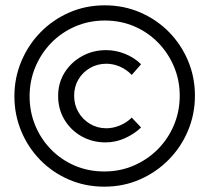

<svg xmlns="http://www.w3.org/2000/svg" viewBox="-20 -709 785 720"><path d="M371 -9Q300 -9 238.5 -35.5Q177 -62 131 -109Q85 -156 59.5 -217.5Q34 -279 34 -348Q34 -417 60 -479Q86 -541 132 -588Q178 -635 239.5 -662Q301 -689 373 -689Q444 -689 505.5 -662.5Q567 -636 613 -589.5Q659 -543 685 -481.5Q711 -420 711 -350Q711 -281 685 -219Q659 -157 612.5 -110Q566 -63 504.5 -36Q443 -9 371 -9ZM376 -175Q326 -175 285.5 -198Q245 -221 221.5 -260.5Q198 -300 198 -349Q198 -398 222 -436.5Q246 -475 287 -498Q328 -521 378 -521Q414 -521 449 -507Q484 -493 509 -468L474 -428Q455 -448 430 -459Q405 -470 379 -470Q345 -470 317.5 -454Q290 -438 274 -411Q258 -384 258 -350Q258 -316 274 -288.5Q290 -261 317.5 -244.5Q345 -228 379 -228Q404 -228 429.5 -238.5Q455 -249 474 -268L509 -231Q483 -206 448 -190.5Q413 -175 376 -175ZM371 -66Q431 -66 482.5 -88.5Q534 -111 572.5 -150Q611 -189 632.5 -240.5Q654 -292 654 -350Q654 -408 632.5 -459Q611 -510 573 -549Q535 -588 484 -610Q433 -632 373 -632Q313 -632 261.5 -609.5Q210 -587 172 -548Q134 -509 112.5 -457.5Q91 -406 91 -348Q91 -290 112 -239Q133 -188 171 -149Q209 -110 260 -88Q311 -66 371 -66Z"/></svg>

Font: Alexandria
Style: Regular
Weight: 400
Designer: Mohamed Gaber
Foundry: Kief Type Foundry
Version: Version 5.100